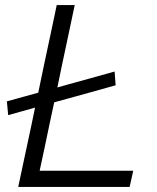

<svg xmlns="http://www.w3.org/2000/svg" viewBox="-20 -733 616 753"><path d="M51.5 0Q64 -60 76 -115Q87.5 -170.5 102 -236.5L117.5 -311Q92 -304 66 -296.5Q39.5 -289 12 -281.5L7 -335.5Q39.5 -344 70.5 -353Q101 -361.5 130 -369.5L151.5 -473Q166 -540.5 178 -597Q190 -653.5 202.5 -713H273Q260.5 -653 248.5 -597Q236.5 -540.5 222 -472.5L205 -390L244 -401Q286 -412.5 332.8 -425.5Q379.5 -438.5 429.5 -452.5L433.5 -398.5Q383.5 -384.5 336.8 -371.5Q290 -358.5 248.5 -347L197.5 -333L192.5 -331.5L174.5 -247.5Q164 -196 154.5 -151.8Q145 -107.5 135.5 -63.5H502.5L488.5 0Z"/></svg>

Font: Heraclito Light
Style: Italic
Weight: 300
Italic angle: -12°
Designer: Kostas Bartsokas (font) & Cristiano Sobral (main changes)
Foundry: Kostas Bartsokas (font) & Cristiano Sobral (main changes)
Version: Version 1.00;July 8, 2020;FontCreator 13.0.0.2655 64-bit